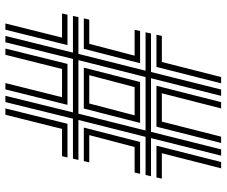

<svg xmlns="http://www.w3.org/2000/svg" viewBox="-84 -756 840 712"><g transform="rotate(90 336.0 -400.0)"><path d="M113.2 0 175.2 -250.5H39.2L43.5 -270.8H179.8L242.2 -519.8H99.8L104.2 -540H247L312 -800H335.5L270.2 -540H468.8L534 -800H557.2L492.2 -540H633.5L629 -519.8H487.5L424.8 -270.8H573L568.5 -250.5H420.2L358.5 0H335.2L396.8 -250.5H198.5L136.8 0ZM108.8 -560.2 113.2 -580.2H209.8L265.8 -800H289L228.2 -560.2ZM298 -560.2 358.8 -800H382L326 -580.2H431L486.8 -800H510.2L449.8 -560.2ZM520.2 -560.2 580.8 -800H604.2L548.2 -580.2H642.5L638.2 -560.2ZM203 -270.8H401.5L464 -519.8H265.8ZM230.8 -290.8 284.2 -499.5H435.8L382.5 -290.8ZM48.2 -290.8 52.8 -311H142.5L186.5 -479.2H90.5L95 -499.5H214.5L161 -290.8ZM453 -290.8 506.5 -499.5H624.5L619.8 -479.2H525.2L481 -311H582L577.5 -290.8ZM258.8 -311H363.8L407.8 -479.2H303ZM67 0 119.5 -210H30L34.5 -230.2H147.2L90.2 0ZM160 0 217 -230.2H368.8L311.5 0H288L340.5 -210H235.8L183.2 0ZM382 0 439 -230.2H564L559.2 -210H458L405.5 0Z"/></g></svg>

Font: Big Shoulders Inline Text
Style: Bold
Weight: 700
Designer: Patric King
Foundry: XO Type Co
Version: Version 1.000